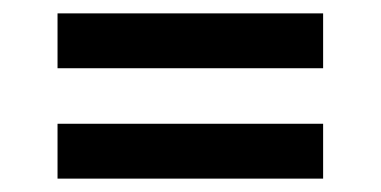

<svg xmlns="http://www.w3.org/2000/svg" viewBox="-20 -411 570 287"><path d="M66 -144V-226H463V-144ZM66 -309V-391H463V-309Z"/></svg>

Font: Faustina Light SemiBold
Style: Regular
Weight: 600
Version: Version 1.200